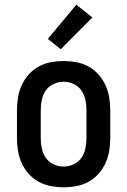

<svg xmlns="http://www.w3.org/2000/svg" viewBox="-20 -787 540 815"><path d="M250 8Q223 8 196 3Q169 -2 145 -15Q121 -28 102.5 -48.5Q84 -69 72.5 -94Q61 -119 56.5 -146Q52 -173 52 -200V-320Q52 -347 56.5 -374Q61 -401 72.5 -426Q84 -451 102.5 -471.5Q121 -492 145 -505Q169 -518 196 -523Q223 -528 250 -528Q277 -528 304 -523Q331 -518 355 -505Q379 -492 397.5 -471.5Q416 -451 427.5 -426Q439 -401 443.5 -374Q448 -347 448 -320V-200Q448 -173 443.5 -146Q439 -119 427.5 -94Q416 -69 397.5 -48.5Q379 -28 355 -15Q331 -2 304 3Q277 8 250 8ZM250 -80Q272 -80 292.5 -89.5Q313 -99 325.5 -117Q338 -135 342.5 -156.5Q347 -178 347 -200V-320Q347 -342 342.5 -363.5Q338 -385 325.5 -403Q313 -421 292.5 -430.5Q272 -440 250 -440Q228 -440 207.5 -430.5Q187 -421 174.5 -403Q162 -385 157.5 -363.5Q153 -342 153 -320V-200Q153 -178 157.5 -156.5Q162 -135 174.5 -117Q187 -99 207.5 -89.5Q228 -80 250 -80ZM238 -578 183 -622 304 -767 372 -713Z"/></svg>

Font: Iosevka Custom Semibold
Style: Regular
Weight: 600
Designer: Belleve Invis
Foundry: Belleve Invis
Version: Version 27.0.2; ttfautohint (v1.8.4)